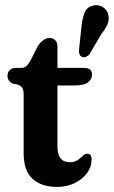

<svg xmlns="http://www.w3.org/2000/svg" viewBox="-20 -725 447 755"><path d="M49 -392.5 30 -396.5Q9.5 -405.5 9.5 -428Q9.5 -441 18.5 -449.5Q27.5 -458 42.5 -458H64.5Q74.5 -458 82.5 -464Q90.5 -470 99.5 -486L128.5 -543.5Q138 -558 150 -566.8Q162 -575.5 174.5 -575.5Q188.5 -575.5 197.2 -566.8Q206 -558 206 -540.5V-458H309.5Q342 -458 342 -431.5Q342 -413.5 326 -401.2Q310 -389 274.5 -389H206V-148Q206 -87 255 -87Q273.5 -87 285.5 -95.5Q297.5 -104 306.2 -112.5Q315 -121 324 -120.5Q341.5 -120 340 -94.5Q339.5 -67.5 321.5 -43.5Q303.5 -19.5 273.2 -4.8Q243 10 205.5 10Q142 10 107.5 -22.2Q73 -54.5 73 -122.5V-354.5Q73 -371.5 67.5 -379.8Q62 -388 49 -392.5ZM300.5 -621.5Q304 -654 313 -676Q322 -698 348 -703.5Q369.5 -707.5 386 -696Q402.5 -684.5 406 -666Q410 -646.5 402.5 -629.2Q395 -612 377.5 -589.5L331.5 -511Q326 -504.5 317.5 -501.5Q309 -498.5 302 -501.5Q294 -505.5 292 -513.8Q290 -522 291 -532Z"/></svg>

Font: Fraunces 72pt S100 SemiBold
Style: Regular
Weight: 600
Version: Version 1.000; ttfautohint (v1.8.3)